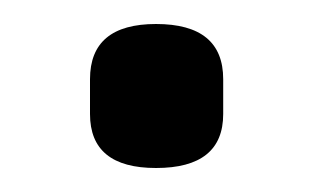

<svg xmlns="http://www.w3.org/2000/svg" viewBox="-20 -128 261 160"><path d="M166 -62V-33Q166 12 110 12Q55 12 55 -33V-62Q55 -108 110 -108Q166 -108 166 -62Z"/></svg>

Font: RopaSansRegular
Style: Regular
Weight: 400
Designer: Botio Nikoltchev
Foundry: Botjo Nikoltchev
Version: Version 1.002